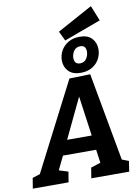

<svg xmlns="http://www.w3.org/2000/svg" viewBox="-155 -1245 961 1322"><g transform="rotate(-10 325.5 -584.0)"><path d="M226 -73 214 0H-36L-24 -73L29 -90L344 -703L490 -707L602 -91L649 -73L638 0H373L385 -73L453 -95L440 -188H208L162 -93ZM255 -290H427L388 -569ZM361 -966 329 -1033 576 -1168 619 -1061ZM429 -728Q372 -728 343 -758.5Q314 -789 314 -834Q314 -871 332 -903Q350 -935 383.5 -954.5Q417 -974 463 -974Q519 -974 547.5 -943.5Q576 -913 576 -867Q576 -831 558.5 -799Q541 -767 508 -747.5Q475 -728 429 -728ZM435 -793Q465 -793 480 -816Q495 -839 495 -865Q495 -909 456 -909Q426 -909 410.5 -886.5Q395 -864 395 -837Q395 -793 435 -793Z"/></g></svg>

Font: Bitter
Style: Bold Italic
Weight: 700
Italic angle: -9°
Designer: Sol Matas, and Bitter project Authors
Foundry: Sol Matas
Version: Version 2.001